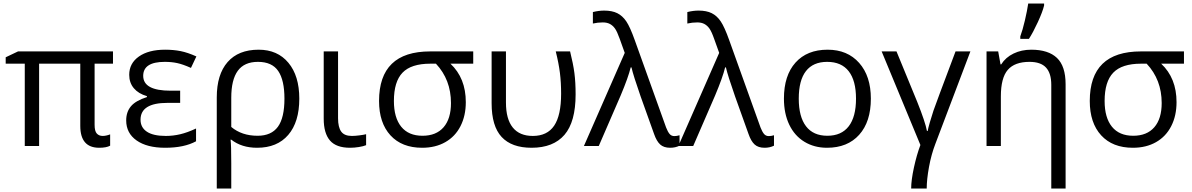

<svg xmlns="http://www.w3.org/2000/svg" viewBox="-20 -826 6741 1086"><path d="M561 -57.1Q579.6 -57.1 603 -65.9V-2Q582 9.8 541 9.8Q434.1 9.8 434.1 -113.8V-465.8H201.2V0H120.1V-465.8H12.2V-502L82 -535.2H619.1V-465.8H515.1V-120.1Q515.1 -84 527.6 -70.6Q540 -57.1 561 -57.1Z M999 -313V-244.1H926.8Q774.9 -244.1 774.9 -148.9Q774.9 -105 810.8 -81.1Q846.7 -57.1 918 -57.1Q959 -57.1 999.5 -66.7Q1040 -76.2 1088.9 -99.1V-26.9Q1022 9.8 914.1 9.8Q811.5 9.8 752.7 -31.5Q693.8 -72.8 693.8 -145Q693.8 -192.9 720.7 -224.9Q747.6 -256.8 811 -276.9V-282.2Q763.2 -295.9 737.1 -326.9Q710.9 -357.9 710.9 -402.8Q710.9 -467.8 765.6 -506.3Q820.3 -544.9 914.1 -544.9Q961.4 -544.9 1001.7 -536.9Q1042 -528.8 1090.8 -506.8L1060.1 -441.9Q1014.2 -462.4 982.4 -469.2Q950.7 -476.1 912.1 -476.1Q790 -476.1 790 -397Q790 -313 944.8 -313Z M1672.9 -268.1Q1672.9 -135.7 1610.4 -63Q1547.9 9.8 1434.1 9.8Q1346.7 9.8 1288.1 -36.1H1284.2Q1288.1 -6.3 1288.1 97.2V240.2H1206.1V-274.9Q1206.1 -404.8 1267.3 -474.9Q1328.6 -544.9 1442.9 -544.9Q1549.8 -544.9 1611.3 -470.9Q1672.9 -397 1672.9 -268.1ZM1439 -476.1Q1361.8 -476.1 1325 -425.5Q1288.1 -375 1288.1 -272.9V-107.9Q1347.7 -58.1 1437 -58.1Q1514.6 -58.1 1551.8 -108.9Q1588.9 -159.7 1588.9 -268.1Q1588.9 -372.6 1553.7 -424.3Q1518.6 -476.1 1439 -476.1Z M1892.1 -535.2V-157.2Q1892.1 -106.4 1909.9 -81.8Q1927.7 -57.1 1970.2 -57.1Q1988.3 -57.1 2012.9 -60.3Q2037.6 -63.5 2050.8 -66.9V-4.9Q2035.6 1.5 2010 5.6Q1984.4 9.8 1960 9.8Q1881.8 9.8 1846.4 -31.2Q1811 -72.3 1811 -154.8V-535.2Z M2614.7 -248Q2614.7 -171.4 2584.7 -112.5Q2554.7 -53.7 2498.8 -22Q2442.9 9.8 2367.7 9.8Q2252.9 9.8 2188.5 -60.5Q2124 -130.9 2124 -254.9Q2124 -535.2 2413.1 -535.2H2656.7V-465.8H2527.8Q2614.7 -384.3 2614.7 -248ZM2208 -254.9Q2208 -160.2 2249.5 -109.1Q2291 -58.1 2369.6 -58.1Q2447.3 -58.1 2489 -106.2Q2530.8 -154.3 2530.8 -243.2Q2530.8 -375 2445.8 -465.8H2414.1Q2305.7 -465.8 2256.8 -415Q2208 -364.3 2208 -254.9Z M2986.8 9.8Q2874 9.8 2817.4 -51.3Q2760.7 -112.3 2760.7 -242.2V-535.2H2841.8V-246.1Q2841.8 -152.3 2880.4 -104.7Q2918.9 -57.1 2993.7 -57.1Q3075.2 -57.1 3114.5 -115.2Q3153.8 -173.3 3153.8 -295.9Q3153.8 -359.4 3147 -414.1Q3140.1 -468.8 3123.5 -535.2H3204.6Q3222.2 -464.8 3229 -412.6Q3235.8 -360.4 3235.8 -292Q3235.8 -136.7 3172.9 -63.5Q3109.9 9.8 2986.8 9.8Z M3282.7 0 3513.7 -526.9 3485.4 -606Q3470.7 -647.5 3458.5 -664.6Q3446.3 -681.6 3429.9 -690.4Q3413.6 -699.2 3389.6 -699.2Q3361.3 -699.2 3333.5 -692.9V-757.8Q3366.7 -766.1 3397.5 -766.1Q3441.9 -766.1 3471.4 -751.5Q3501 -736.8 3522.5 -705.1Q3543.9 -673.3 3570.3 -599.1L3747.6 -105Q3756.8 -81.1 3767.1 -68.6Q3777.3 -56.2 3794.4 -56.2Q3807.6 -56.2 3823.7 -61V-2Q3800.3 9.8 3770.5 9.8Q3734.4 9.8 3714.1 -8.8Q3693.8 -27.3 3679.7 -67.9L3603.5 -280.8Q3562.5 -397.9 3551.8 -444.8H3547.4Q3533.7 -388.2 3490.7 -286.1L3366.7 0Z M3816.9 0 4047.9 -526.9 4019.5 -606Q4004.9 -647.5 3992.7 -664.6Q3980.5 -681.6 3964.1 -690.4Q3947.8 -699.2 3923.8 -699.2Q3895.5 -699.2 3867.7 -692.9V-757.8Q3900.9 -766.1 3931.6 -766.1Q3976.1 -766.1 4005.6 -751.5Q4035.2 -736.8 4056.6 -705.1Q4078.1 -673.3 4104.5 -599.1L4281.7 -105Q4291 -81.1 4301.3 -68.6Q4311.5 -56.2 4328.6 -56.2Q4341.8 -56.2 4357.9 -61V-2Q4334.5 9.8 4304.7 9.8Q4268.6 9.8 4248.3 -8.8Q4228 -27.3 4213.9 -67.9L4137.7 -280.8Q4096.7 -397.9 4085.9 -444.8H4081.5Q4067.9 -388.2 4024.9 -286.1L3900.9 0Z M4905.8 -268.1Q4905.8 -137.2 4839.8 -63.7Q4773.9 9.8 4657.7 9.8Q4585.9 9.8 4530.3 -23.9Q4474.6 -57.6 4444.3 -120.6Q4414.1 -183.6 4414.1 -268.1Q4414.1 -398.9 4479.5 -471.9Q4544.9 -544.9 4661.1 -544.9Q4773.4 -544.9 4839.6 -470.2Q4905.8 -395.5 4905.8 -268.1ZM4498 -268.1Q4498 -165.5 4539.1 -111.8Q4580.1 -58.1 4659.7 -58.1Q4739.3 -58.1 4780.5 -111.6Q4821.8 -165 4821.8 -268.1Q4821.8 -370.1 4780.5 -423.1Q4739.3 -476.1 4658.7 -476.1Q4579.1 -476.1 4538.6 -423.8Q4498 -371.6 4498 -268.1Z M5221.7 240.2H5133.8Q5133.8 193.4 5149.4 121.6Q5165 49.8 5186 -5.9L4966.8 -535.2H5050.8L5168 -250Q5213.9 -135.3 5223.1 -85H5227.1Q5229.5 -99.6 5239.5 -134.3Q5249.5 -168.9 5260 -200.4Q5270.5 -231.9 5384.8 -535.2H5468.8L5271 -13.2Q5247.6 47.4 5234.6 118.7Q5221.7 189.9 5221.7 240.2Z M5926.3 240.2V-346.2Q5926.3 -411.6 5896.5 -443.8Q5866.7 -476.1 5803.2 -476.1Q5719.2 -476.1 5680.2 -430.7Q5641.1 -385.3 5641.1 -280.8V0H5560.1V-535.2H5626L5639.2 -461.9H5643.1Q5668 -501.5 5712.9 -523.2Q5757.8 -544.9 5813 -544.9Q5909.7 -544.9 5958.5 -498.3Q6007.3 -451.7 6007.3 -349.1V240.2ZM5751 -620.1Q5764.2 -655.3 5777.1 -710.7Q5790 -766.1 5795.9 -806.2H5885.7V-794.9Q5877 -758.8 5850.3 -700.9Q5823.7 -643.1 5799.8 -606H5751Z M6634.8 -248Q6634.8 -171.4 6604.7 -112.5Q6574.7 -53.7 6518.8 -22Q6462.9 9.8 6387.7 9.8Q6272.9 9.8 6208.5 -60.5Q6144 -130.9 6144 -254.9Q6144 -535.2 6433.1 -535.2H6676.8V-465.8H6547.9Q6634.8 -384.3 6634.8 -248ZM6228 -254.9Q6228 -160.2 6269.5 -109.1Q6311 -58.1 6389.6 -58.1Q6467.3 -58.1 6509 -106.2Q6550.8 -154.3 6550.8 -243.2Q6550.8 -375 6465.8 -465.8H6434.1Q6325.7 -465.8 6276.9 -415Q6228 -364.3 6228 -254.9Z"/></svg>

Font: Open Sans ACDW
Style: acdw
Weight: 400
Foundry: Ascender Corporation
Version: Version 1.10